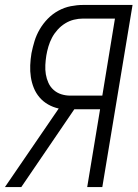

<svg xmlns="http://www.w3.org/2000/svg" viewBox="-36 -755 556 775"><path d="M-16 0 201 -317Q178 -322 158 -333.5Q138 -345 123.5 -362Q109 -379 100.5 -400Q92 -421 88.5 -444Q85 -467 86 -491.5Q87 -516 91 -540Q96 -565 103.5 -589.5Q111 -614 124.5 -637Q138 -660 157 -679.5Q176 -699 200 -712Q224 -725 249.5 -730Q275 -735 299 -735H499L377 0H316L368 -314H264L50 0ZM377 -369 428 -680H299Q281 -680 262.5 -675.5Q244 -671 227 -660.5Q210 -650 196.5 -635Q183 -620 174 -603Q165 -586 159.5 -567.5Q154 -549 151 -531Q148 -512 147 -492.5Q146 -473 149 -455Q152 -437 159.5 -420.5Q167 -404 180.5 -392Q194 -380 211.5 -374.5Q229 -369 248 -369Z"/></svg>

Font: Iosevka SS04 Light
Style: Italic
Weight: 300
Italic angle: -9°
Monospace: yes
Designer: Belleve Invis
Foundry: Belleve Invis
Version: Version 19.0.0; ttfautohint (v1.8.4)